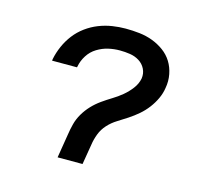

<svg xmlns="http://www.w3.org/2000/svg" viewBox="-83 -621 765 714"><g transform="rotate(15 300.0 -264.0)"><path d="M196 0 211 -92Q214 -113 219.5 -134Q225 -155 236.5 -174.5Q248 -194 263.5 -210.5Q279 -227 298 -240.5Q317 -254 336 -265.5Q355 -277 372.5 -291.5Q390 -306 404 -324.5Q418 -343 422 -364Q425 -384 416.5 -401Q408 -418 392 -428Q376 -438 356.5 -441Q337 -444 317 -444Q295 -444 273 -439Q251 -434 230.5 -421.5Q210 -409 197 -388.5Q184 -368 180 -346L179 -342H83L84 -349Q89 -374 100 -399Q111 -424 127.5 -445.5Q144 -467 166.5 -483.5Q189 -500 214.5 -510Q240 -520 266 -524Q292 -528 317 -528Q344 -528 370.5 -525Q397 -522 421 -513Q445 -504 465.5 -489Q486 -474 499 -453Q512 -432 517 -406Q522 -380 517 -353Q514 -332 504.5 -311.5Q495 -291 481 -272.5Q467 -254 449.5 -239Q432 -224 413 -211.5Q394 -199 374.5 -187Q355 -175 339.5 -158Q324 -141 316 -120Q308 -99 305 -78L292 0Z"/></g></svg>

Font: Iosevka Custom Medium Oblique
Style: Regular
Weight: 500
Italic angle: -9°
Designer: Belleve Invis
Foundry: Belleve Invis
Version: Version 27.0.1